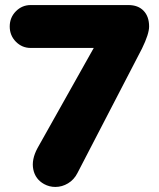

<svg xmlns="http://www.w3.org/2000/svg" viewBox="-20 -720 624 752"><path d="M127 -140.1 347.2 -532.2H100.1Q66.4 -532.2 42.2 -556.6Q18.1 -581.1 18.1 -616.2Q18.1 -651.4 42.2 -675.8Q66.4 -700.2 100.1 -700.2H482.9Q521 -700.2 542.5 -677.7Q564 -655.3 564 -616.2Q564 -586.9 536.1 -529.8L283.2 -42Q270 -16.1 246.6 -2Q223.1 12.2 196.8 12.2Q173.3 12.2 152.8 1Q118.2 -18.1 110.4 -56.4Q102.5 -94.7 127 -140.1Z"/></svg>

Font: LT Saeada
Style: Bold
Weight: 700
Designer: Daniel Lyons
Foundry: LyonsType
Version: Version 1.001